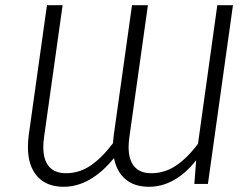

<svg xmlns="http://www.w3.org/2000/svg" viewBox="-20 -705 964 736"><path d="M873 -685 777 0H725L732 -91Q694 -42 648 -15.5Q602 11 551 11Q495 11 461 -18Q427 -47 417 -99Q327 11 224 11Q158 11 122.5 -29.5Q87 -70 87 -141Q87 -162 90 -186L160 -685H220L149 -180Q146 -159 146 -141Q146 -92 168 -66.5Q190 -41 233 -41Q284 -41 327.5 -70.5Q371 -100 413 -156L416 -186L486 -685H547L476 -180Q473 -159 473 -141Q473 -92 495 -66.5Q517 -41 560 -41Q611 -41 654.5 -70Q698 -99 739 -154L813 -685Z"/></svg>

Font: Fira Sans Light
Style: Italic
Weight: 300
Italic angle: -8°
Designer: bBox Type GmbH & Carrois Corporate GbR & Edenspiekermann AG
Foundry: bBox Type GmbH & Carrois Corporate GbR & Edenspiekermann AG
Version: Version 4.301